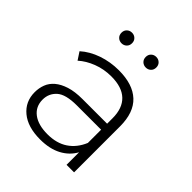

<svg xmlns="http://www.w3.org/2000/svg" viewBox="-195 -840 974 974"><g transform="rotate(45 292.5 -352.5)"><path d="M431 -250H257Q177 -250 145 -221Q113 -192 113 -148Q113 -98 150.5 -69.5Q188 -41 255 -41Q320 -41 364 -70.5Q408 -100 431 -155ZM247 4Q158 4 108 -37.5Q58 -79 58 -146Q58 -176 68 -202.5Q78 -229 101.5 -249Q125 -269 162.5 -281Q200 -293 255 -293H431V-332Q431 -404 392 -441Q353 -478 277 -478Q224 -478 177.5 -460Q131 -442 99 -413L72 -454Q111 -489 166 -508Q221 -527 282 -527Q382 -527 434.5 -478Q487 -429 487 -330V0H433V-90Q409 -46 362 -21Q315 4 247 4ZM368 -633Q352 -633 341 -643.5Q330 -654 330 -671Q330 -688 341 -698.5Q352 -709 368 -709Q384 -709 395 -698.5Q406 -688 406 -671Q406 -654 395 -643.5Q384 -633 368 -633ZM194 -633Q178 -633 167 -643.5Q156 -654 156 -671Q156 -688 167 -698.5Q178 -709 194 -709Q210 -709 221 -698.5Q232 -688 232 -671Q232 -654 221 -643.5Q210 -633 194 -633Z"/></g></svg>

Font: Montserrat-Alt1 Light
Style: Regular
Weight: 300
Designer: Differentunic
Foundry: Differentunic
Version: Version 7.222